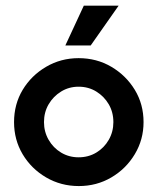

<svg xmlns="http://www.w3.org/2000/svg" viewBox="-20 -630 543 663"><path d="M252.1 12.5Q190.3 12.5 139.2 -17.4Q88.2 -47.2 58.3 -97.2Q28.5 -147.2 28.5 -208.3Q28.5 -270.1 58.3 -319.8Q88.2 -369.4 139.2 -399.3Q190.3 -429.2 251.4 -429.2Q313.9 -429.2 364.6 -399.3Q415.3 -369.4 445.5 -319.8Q475.7 -270.1 475.7 -208.3Q475.7 -147.9 445.5 -97.6Q415.3 -47.2 364.6 -17.4Q313.9 12.5 252.1 12.5ZM251.4 -86.8Q285.4 -86.8 312.5 -103.1Q339.6 -119.4 355.6 -147.2Q371.5 -175 371.5 -208.3Q371.5 -242.4 355.6 -269.8Q339.6 -297.2 312.5 -313.9Q285.4 -330.6 251.4 -330.6Q218.1 -330.6 191 -313.9Q163.9 -297.2 147.9 -269.8Q131.9 -242.4 131.9 -208.3Q131.9 -175 147.9 -147.2Q163.9 -119.4 191 -103.1Q218.1 -86.8 251.4 -86.8ZM205.6 -472.9 269.4 -610.4H389.6L293.1 -472.9Z"/></svg>

Font: Afacad SemiBold
Style: Regular
Weight: 600
Designer: Kristian Moeller
Foundry: Dicotype
Version: Version 1.000